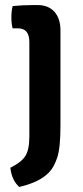

<svg xmlns="http://www.w3.org/2000/svg" viewBox="-20 -519 328 759"><path d="M219 -399V-22Q219 65 206.5 103Q194 141 176 160Q139 201 56 220Q26 193 21 144Q64 123 80 98Q96 73 96 21V-353Q96 -407 51 -407H30Q25 -424 25 -450Q25 -476 30 -495Q70 -499 112 -499H129Q171 -499 195 -472.5Q219 -446 219 -399Z"/></svg>

Font: Signika Negative
Style: Semibold
Weight: 600
Designer: Anna Giedrys
Foundry: Anna Giedrys
Version: Version 1.001